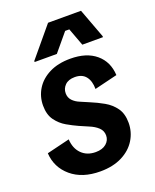

<svg xmlns="http://www.w3.org/2000/svg" viewBox="-134 -777 698 867"><g transform="rotate(-20 214.5 -343.0)"><path d="M197.5 12.5Q110.8 12.5 58.3 -32.1Q5.8 -76.7 1.7 -145.8L111.7 -172.5Q114.2 -128.3 140 -102.5Q165.8 -76.7 207.5 -76.7Q240 -76.7 258.3 -92.5Q276.7 -108.3 276.7 -131.7Q276.7 -154.2 260.4 -169.6Q244.2 -185 217.5 -195.8L175 -214.2Q150.8 -225 122.5 -241.2Q94.2 -257.5 74.6 -284.6Q55 -311.7 55 -355Q55 -398.3 77.1 -434.2Q99.2 -470 141.2 -491.2Q183.3 -512.5 242.5 -512.5Q320 -512.5 365 -474.6Q410 -436.7 413.3 -371.7L303.3 -345Q303.3 -383.3 285.8 -405.4Q268.3 -427.5 233.3 -427.5Q202.5 -427.5 186.2 -411.2Q170 -395 170 -372.5Q170 -351.7 183.3 -337.5Q196.7 -323.3 217.5 -315L258.3 -297.5Q290.8 -284.2 321.7 -266.7Q352.5 -249.2 372.1 -221.7Q391.7 -194.2 391.7 -150.8Q391.7 -106.7 368.8 -69.2Q345.8 -31.7 302.1 -9.6Q258.3 12.5 197.5 12.5ZM86.7 -553.3V-558.3L204.2 -699.2H362.5L415 -558.3V-553.3H315.8L284.2 -638.3H264.2L193.3 -553.3Z"/></g></svg>

Font: Familjen Grotesk SemiBold
Style: Italic
Weight: 600
Italic angle: -9.46201°
Designer: Anders Wikstroem, Jonas Baeckman, Matilda Gysing, Kristian Moeller
Foundry: Familjen STHLM AB
Version: Version 2.002